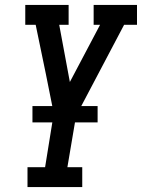

<svg xmlns="http://www.w3.org/2000/svg" viewBox="-20 -755 573 775"><path d="M91 0V-80H162L197 -297L165 -457L124 -655H82V-735H257V-655H219L262 -424L384 -655H358V-735H533V-655H481L287 -287L252 -80H312V0ZM111 -261V-327H374V-261Z"/></svg>

Font: Iosevka Slab Medium Oblique
Style: Regular
Weight: 500
Italic angle: -9°
Monospace: yes
Designer: Belleve Invis
Foundry: Belleve Invis
Version: Version 11.1.1; ttfautohint (v1.8.3)